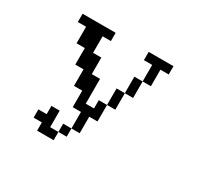

<svg xmlns="http://www.w3.org/2000/svg" viewBox="-163 -1020 1327 1258"><g transform="rotate(30 500.0 -391.0)"><path d="M625 -734.4V-796.9H812.5V-734.4H750V-609.4H687.5V-734.4ZM125 -734.4V-796.9H375V-734.4H312.5V-609.4H375V-484.4H437.5V-296.9H500V-359.4H562.5V-234.4H500V-109.4H437.5V-234.4H375V-359.4H312.5V-484.4H250V-609.4H187.5V-734.4ZM375 -46.9V-109.4H437.5V-46.9ZM375 -46.9V15.6H250V-46.9H187.5V-109.4H250V-171.9H312.5V-46.9ZM687.5 -609.4V-484.4H625V-359.4H562.5V-484.4H625V-609.4Z"/></g></svg>

Font: KH Dot Dougenzaka 16
Style: Regular
Weight: 400
Designer: Original version for X68000 by Keitarou Hiraki (http://hp.vector.co.jp/authors/VA000874/) / TrueType conversion by Homem
Version: Version 1.00.20150527